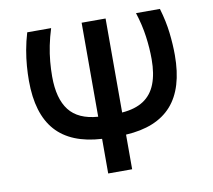

<svg xmlns="http://www.w3.org/2000/svg" viewBox="-78 -789 976 878"><g transform="rotate(-10 410.5 -350.0)"><path d="M355.2 0V-160.8Q212.1 -169 141.9 -247.8Q71.7 -326.6 71.7 -480.2Q71.7 -513.1 74.4 -548.1Q77.1 -583.1 83.8 -621.2Q90.5 -659.3 102.6 -700H213.6Q201.1 -660.3 193.6 -622.9Q186.1 -585.6 182.9 -550.2Q179.7 -514.8 179.7 -480.6Q179.7 -377.9 221.6 -324Q263.5 -270.1 355.2 -263.5V-700H466.4V-263.5Q527.8 -268.2 566.5 -293.6Q605.1 -318.9 623.3 -365.7Q641.6 -412.5 641.6 -480.2Q641.6 -531.1 634.1 -586Q626.7 -640.8 607.7 -700H718.7Q736.9 -638.6 743.1 -584.1Q749.4 -529.6 749.4 -480.2Q749.4 -326.4 679.2 -247.6Q609 -168.8 466.4 -160.8V0Z"/></g></svg>

Font: Geologica-Sharp
Style: Regular
Weight: 100
Designer: Sindre Bremnes, Frode Helland
Foundry: Monokrom Skriftforlag AS
Version: Version 1.010;gftools[0.9.28]